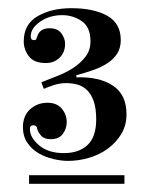

<svg xmlns="http://www.w3.org/2000/svg" viewBox="-20 -676 349 469"><path d="M132 -639Q101 -639 78 -623Q55 -607 55 -587Q55 -578 63 -578Q68 -578 69 -581.5Q70 -585 72 -590Q79 -607 101 -607Q121 -607 130 -594.5Q139 -582 139 -569Q139 -548 125.5 -535Q112 -522 92 -522Q63 -522 50.5 -538.5Q38 -555 38 -575Q38 -617 72 -636.5Q106 -656 154 -656Q209 -656 242 -637.5Q275 -619 275 -578Q275 -559 266.5 -545.5Q258 -532 243 -522Q228 -512 208 -505Q188 -498 166 -492L167 -487Q222 -489 255.5 -467Q289 -445 289 -397Q289 -370 276.5 -349Q264 -328 243.5 -313Q223 -298 197.5 -290.5Q172 -283 146 -283Q130 -283 110.5 -287.5Q91 -292 74.5 -301.5Q58 -311 47 -327Q36 -343 36 -365Q36 -393 53.5 -409Q71 -425 96 -425Q119 -425 131 -410.5Q143 -396 143 -378Q143 -362 133.5 -349Q124 -336 104 -336Q88 -336 80.5 -344.5Q73 -353 71 -361Q70 -370 62 -370Q53 -370 53 -361Q53 -340 75.5 -321Q98 -302 136 -302Q173 -302 194 -322Q215 -342 215 -384Q215 -411 209 -428.5Q203 -446 192.5 -456Q182 -466 169 -469.5Q156 -473 141 -473Q126 -473 111 -468Q96 -463 87 -459L81 -475Q98 -482 119 -490Q140 -498 158 -509.5Q176 -521 188.5 -537Q201 -553 201 -575Q201 -610 179.5 -624.5Q158 -639 132 -639ZM51 -248H284V-227H51Z"/></svg>

Font: Elsie
Style: Regular
Weight: 400
Designer: Alejandro Inler
Foundry: Alejandro Inler
Version: 1.001